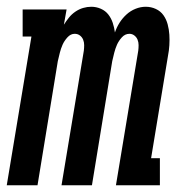

<svg xmlns="http://www.w3.org/2000/svg" viewBox="-33 -548 553 568"><path d="M-13 0 60 -440H34V-520H164L156 -475Q163 -486 171 -496Q179 -506 190 -513.5Q201 -521 213 -524.5Q225 -528 237 -528Q252 -528 265.5 -522Q279 -516 287.5 -505Q296 -494 300.5 -480.5Q305 -467 307 -452Q312 -467 320.5 -480.5Q329 -494 341 -505Q353 -516 368 -522Q383 -528 398 -528Q414 -528 428 -521.5Q442 -515 450.5 -503Q459 -491 463 -476Q467 -461 468 -445.5Q469 -430 468 -414Q467 -398 464 -383L414 -80H440V0H310L376 -398Q377 -406 377 -414.5Q377 -423 374 -430.5Q371 -438 364.5 -443Q358 -448 350 -448Q337 -448 327.5 -437.5Q318 -427 313 -415.5Q308 -404 305 -392Q302 -380 299 -367L239 0H149L215 -398Q216 -406 216 -414.5Q216 -423 213 -430.5Q210 -438 203.5 -443Q197 -448 188 -448Q176 -448 166.5 -437.5Q157 -427 152 -415.5Q147 -404 144 -392Q141 -380 138 -367L78 0Z"/></svg>

Font: Iosevka Curly Slab Medium
Style: Italic
Weight: 500
Italic angle: -9°
Monospace: yes
Designer: Belleve Invis
Foundry: Belleve Invis
Version: Version 22.1.2; ttfautohint (v1.8.4)